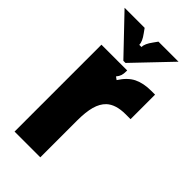

<svg xmlns="http://www.w3.org/2000/svg" viewBox="-238 -825 886 886"><g transform="rotate(45 205.0 -381.5)"><path d="M55 0V-567H223V-561Q223 -545 219.5 -534Q216 -523 206 -511L220 -501Q248 -545 283 -562Q318 -579 368 -579H393V-419H361Q297 -419 265 -389Q243 -368 233 -332Q223 -296 223 -239V0ZM179 -586 10 -763H141L156 -742Q179 -711 179 -690H193Q193 -711 216 -742L231 -763H362L193 -586Z"/></g></svg>

Font: Open Sauce Sans Black
Style: Regular
Weight: 900
Designer: Alfredo Marco Pradil
Foundry: Creative Sauce Fz LLC
Version: Version 1.477